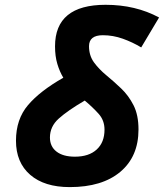

<svg xmlns="http://www.w3.org/2000/svg" viewBox="-20 -762 676 792"><path d="M267.6 9.8Q163.1 9.8 104.5 -41Q45.9 -91.8 45.9 -181.6Q45.9 -270 95.5 -328.4Q145 -386.7 241.2 -441.4Q226.1 -466.3 216.6 -498Q207 -529.8 207 -570.8Q207 -742.2 415.5 -742.2Q539.1 -742.2 636.2 -689.9L562.5 -566.4Q526.9 -587.9 486.6 -602.3Q446.3 -616.7 404.3 -616.7Q347.2 -616.7 347.2 -571.3Q347.2 -532.7 367.7 -504.6Q388.2 -476.6 418.7 -451.4Q449.2 -426.3 479.7 -397.2Q510.3 -368.2 530.8 -327.9Q551.3 -287.6 551.3 -228Q551.3 -116.2 476.3 -53.2Q401.4 9.8 267.6 9.8ZM329.6 -347.2Q258.8 -305.7 222.4 -272.9Q186 -240.2 186 -194.8Q186 -157.7 213.1 -136.7Q240.2 -115.7 289.1 -115.7Q346.7 -115.7 378.9 -145.3Q411.1 -174.8 411.1 -227.1Q411.1 -265.6 386.7 -292.7Q362.3 -319.8 329.6 -347.2Z"/></svg>

Font: Cascadia Mono
Style: Bold Italic
Weight: 700
Italic angle: -10°
Monospace: yes
Designer: Aaron Bell
Foundry: Saja Typeworks
Version: Version 2404.023; ttfautohint (v1.8.4)